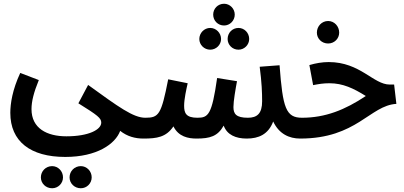

<svg xmlns="http://www.w3.org/2000/svg" viewBox="-20 -734 2157 1024"><path d="M35 -132C35 20 142 103 328 103C497 103 595 34 621 -36C659 -6 701 5 745 5C789 5 810 -19 810 -52C810 -83 792 -106 755 -106C691 -106 613 -163 450 -281L398 -183C501 -119 520 -104 520 -80C520 -43 454 -7 334 -7C231 -7 148 -49 148 -152C148 -193 160 -241 187 -307L88 -345C46 -255 35 -181 35 -132ZM411 270C443 270 469 244 469 212C469 179 443 152 411 152C377 152 351 179 351 212C351 244 377 270 411 270ZM258 270C290 270 316 244 316 212C316 179 290 152 258 152C224 152 198 179 198 212C198 244 224 270 258 270Z M1175 -598C1206 -598 1232 -624 1232 -656C1232 -688 1206 -714 1175 -714C1142 -714 1117 -688 1117 -656C1117 -624 1142 -598 1175 -598ZM1101 -469C1133 -469 1159 -495 1159 -526C1159 -558 1133 -585 1101 -585C1069 -585 1043 -558 1043 -526C1043 -495 1069 -469 1101 -469ZM1252 -469C1283 -469 1309 -495 1309 -526C1309 -559 1283 -585 1252 -585C1219 -585 1194 -559 1194 -526C1194 -495 1219 -469 1252 -469ZM745 5C816 5 866 -2 905 -60C932 -5 984 5 1028 5C1100 5 1141 -7 1173 -64C1191 -15 1237 5 1296 5C1359 5 1411 -17 1437 -86C1468 -20 1522 5 1581 5C1625 5 1646 -19 1646 -52C1646 -83 1629 -106 1591 -106C1505 -106 1488 -157 1471 -386L1365 -378C1376 -294 1378 -240 1378 -194C1378 -128 1351 -106 1302 -106C1239 -106 1225 -127 1225 -163C1225 -195 1236 -258 1244 -301L1138 -318C1110 -122 1091 -106 1033 -106C972 -106 962 -131 962 -170C962 -206 974 -259 981 -290L877 -311C840 -122 827 -106 755 -106Z M1730 -502C1763 -502 1789 -528 1789 -560C1789 -594 1763 -622 1730 -622C1696 -622 1670 -594 1670 -560C1670 -528 1696 -502 1730 -502ZM1581 5C1883 5 1953 -172 2094 -180L2082 -283H2059C1971 -283 1902 -403 1733 -403C1699 -403 1664 -397 1630 -387L1650 -280C1681 -286 1704 -290 1737 -290C1809 -290 1865 -263 1931 -222C1820 -148 1715 -106 1590 -106Z"/></svg>

Font: Noto Sans Arabic UI Cn SmBd
Style: Regular
Weight: 600
Width: 3
Designer: Monotype Design Team, Nadine Chahine and Nizar Qandah
Foundry: Monotype Imaging Inc.
Version: Version 2.010